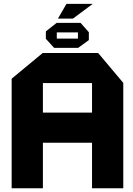

<svg xmlns="http://www.w3.org/2000/svg" viewBox="-20 -1000 704 1020"><path d="M287.8 -901.1 333.2 -979.6H471.5V-978.6L367.4 -901.1ZM41.9 0V-581.9L206.9 -718.5H207.9V0ZM207.9 -241.9V-401.7H468.9V-241.9ZM468.9 0V-558.7H634.9V0ZM207.9 -558.7V-718.5H501.4L634.9 -559.7V-558.7ZM267.6 -745.6 223.6 -794V-795H394V-745.6ZM223.6 -795V-833.3L280.7 -878.4H281.7V-795ZM394 -745.6V-827.8H452V-787.1L395 -745.6ZM281.7 -827.8V-878.4H408.1L452 -828.8V-827.8Z"/></svg>

Font: Foldit Thin
Style: Regular
Weight: 100
Designer: Sophia Tai
Foundry: Sophia Tai
Version: Version 1.003